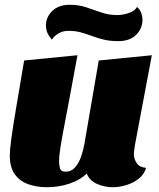

<svg xmlns="http://www.w3.org/2000/svg" viewBox="-20 -763 667 803"><path d="M176 20Q134 20 98.5 7.5Q63 -5 42 -34Q21 -63 21 -113Q21 -135 27 -180.5Q33 -226 46.5 -306Q60 -386 81 -510L304 -532Q284 -422 269.5 -345.5Q255 -269 245.5 -219Q236 -169 231.5 -138Q227 -107 227 -88Q227 -72 231 -58.5Q235 -45 254 -45Q279 -45 295 -64Q311 -83 320 -110.5Q329 -138 333 -161L393 -510L615 -532L545 -160Q544 -152 542 -140Q540 -128 540 -118Q540 -98 552 -80.5Q564 -63 591 -61Q583 -33 559.5 -15Q536 3 507 11.5Q478 20 451 20Q417 20 385.5 6Q354 -8 343 -37Q315 -10 270.5 5Q226 20 176 20ZM475 -591Q440 -591 413.5 -597.5Q387 -604 364.5 -612.5Q342 -621 318.5 -627.5Q295 -634 266 -634Q242 -634 223.5 -622.5Q205 -611 197 -597Q181 -617 176.5 -630Q172 -643 172 -656Q172 -691 198.5 -717Q225 -743 272 -743Q309 -743 340.5 -732.5Q372 -722 403.5 -711Q435 -700 469 -700Q495 -700 520 -709Q545 -718 553 -734Q567 -721 571.5 -706.5Q576 -692 576 -682Q576 -644 549.5 -617.5Q523 -591 475 -591Z"/></svg>

Font: Sansita Swashed Black
Style: Regular
Weight: 900
Designer: Pablo Cosgaya
Foundry: Omnibus-Type
Version: Version 1.003; ttfautohint (v1.8.3)